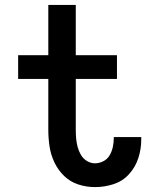

<svg xmlns="http://www.w3.org/2000/svg" viewBox="-20 -755 616 783"><path d="M367 8Q406 8 443 -4Q480 -16 506 -44.5Q532 -73 544 -110Q556 -147 556 -185Q556 -191 556 -196H444Q444 -193 444 -191Q444 -173 440 -155Q436 -137 427 -121.5Q418 -106 401.5 -97.5Q385 -89 367 -89Q350 -89 334.5 -98.5Q319 -108 310 -123.5Q301 -139 296.5 -156Q292 -173 290.5 -190.5Q289 -208 289 -226V-433H457V-530H289V-735H177V-530H54V-433H177V-226Q177 -192 182 -158Q187 -124 202 -92.5Q217 -61 242 -37Q267 -13 300 -2.5Q333 8 367 8Z"/></svg>

Font: Iosevka Sparkle Semibold
Style: Regular
Weight: 600
Designer: Belleve Invis
Foundry: Belleve Invis
Version: Version 4.5.0; ttfautohint (v1.8.3)